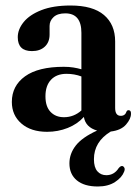

<svg xmlns="http://www.w3.org/2000/svg" viewBox="-20 -469 501 697"><path d="M23 -99Q23 -157.5 71 -192Q119 -226.5 211.5 -226.5Q230.5 -226.5 246.2 -224Q262 -221.5 275.5 -217.5V-350Q275.5 -420.5 217 -420.5Q189 -420.5 174.5 -407Q160 -393.5 160 -375V-343.5Q160 -316 142.8 -299.8Q125.5 -283.5 96 -283.5Q44.5 -283.5 44.5 -334Q44.5 -362.5 66 -389Q87.5 -415.5 130.2 -432.2Q173 -449 236 -449Q317 -449 357.5 -414.5Q398 -380 398 -318.5V-77Q398 -48.5 418.5 -48.5Q434.5 -48.5 439.5 -64.5Q442 -69 446.5 -69Q456 -69 455.5 -56Q455.5 -37.5 437.5 -16.8Q419.5 4 382 8.5Q321 45.5 321 109Q321 138.5 333.5 152.8Q346 167 366 167Q394.5 167 411 141Q418.5 132 425.5 134Q429.5 135.5 431.8 140.8Q434 146 430.5 154.5Q422.5 175.5 397.5 191.8Q372.5 208 335 208Q286 208 259 185.8Q232 163.5 232 124Q232 89 255.2 59.2Q278.5 29.5 332.5 5Q290.5 -7 284.5 -44.5Q261 -18.5 225.8 -4.5Q190.5 9.5 151 9.5Q92.5 9.5 57.8 -20.5Q23 -50.5 23 -99ZM145 -119.5Q145 -82 163.5 -62.8Q182 -43.5 212 -43.5Q248 -43.5 275.5 -68V-191.5Q250 -201 221.5 -201Q185.5 -201 165.2 -179.5Q145 -158 145 -119.5Z"/></svg>

Font: Fraunces 144pt S050 SemiBold
Style: Regular
Weight: 600
Version: Version 1.000; ttfautohint (v1.8.3)